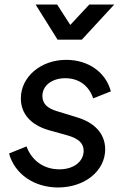

<svg xmlns="http://www.w3.org/2000/svg" viewBox="-20 -815 551 847"><path d="M236 12C355 12 444 -62 444 -156C444 -224 399 -274 318 -298L233 -324C189 -337 167 -357 167 -392C167 -437 209 -470 268 -470C327 -470 372 -438 391 -381L469 -412C447 -496 370 -551 272 -551C160 -551 72 -476 72 -381C72 -313 116 -263 198 -240L277 -218C323 -205 349 -185 349 -150C349 -103 306 -68 242 -68C174 -68 120 -106 97 -169L20 -138C44 -48 130 12 236 12ZM137 -795 234 -640H341L484 -795H374L290 -705L232 -795Z"/></svg>

Font: Mluvka Medium
Style: Italic
Weight: 500
Italic angle: -8°
Designer: Modified by Jiří Krblich, Original typeface by Gumpita Rahayu
Foundry: Gumpita Rahayu & Jiří Krblich
Version: Version 2.000;Glyphs 3.1.1 (3134)